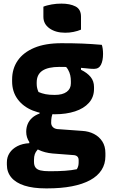

<svg xmlns="http://www.w3.org/2000/svg" viewBox="-20 -792 640 1062"><path d="M125 -63Q125 -86 133 -105.5Q141 -125 157.5 -140Q174 -155 199 -164V-179L275 -172Q268 -158 265.5 -144.5Q263 -131 263 -113Q263 -99 272 -89.5Q281 -80 297 -78L435 -68Q471 -66 500 -51Q529 -36 546 -9.5Q563 17 563 55V72Q563 115 541.5 148.5Q520 182 478.5 204.5Q437 227 377.5 238.5Q318 250 242 250H233Q163 250 115 234.5Q67 219 42.5 189.5Q18 160 18 119V106Q18 77 33 54Q48 31 76 16.5Q104 2 142 0V-24L214 15Q197 26 187 37Q177 48 172.5 61Q168 74 168 92V103Q168 123 176.5 134.5Q185 146 203.5 150.5Q222 155 251 155H264Q305 155 340.5 152.5Q376 150 405 144Q411 134 413 125Q415 116 415 106V94Q415 81 408 74Q401 67 388 66L271 57Q227 53 194 37Q161 21 143 -5Q125 -31 125 -63ZM329 -437 428 -432V-406Q463 -389 481.5 -366Q500 -343 500 -311V-300Q500 -255 472 -223.5Q444 -192 395 -176Q346 -160 283 -160Q215 -159 161.5 -180.5Q108 -202 77.5 -243.5Q47 -285 47 -342V-352Q47 -412 78 -457Q109 -502 169.5 -527.5Q230 -553 320 -553Q385 -553 435.5 -551Q486 -549 543 -544Q546 -537 548 -523Q550 -509 550 -494Q550 -457 538.5 -434Q527 -411 500 -411Q481 -411 457.5 -414Q434 -417 398.5 -419.5Q363 -422 309 -422Q246 -422 214.5 -401Q183 -380 183 -336V-328Q183 -316 185.5 -305Q188 -294 193 -283Q212 -275 232 -271Q252 -267 283 -267Q326 -267 349 -284Q372 -301 372 -331V-343Q372 -360 368.5 -376Q365 -392 356 -407.5Q347 -423 329 -437ZM220 -755Q229 -759 241 -762Q253 -765 266 -767.5Q279 -770 293 -771Q307 -772 320 -772Q367 -772 397.5 -756.5Q428 -741 428 -700V-628Q419 -624 408.5 -621Q398 -618 386.5 -615.5Q375 -613 363.5 -612Q352 -611 340 -611Q288 -611 254 -635Q220 -659 220 -699Z"/></svg>

Font: Recursive Casual ExtraBold
Style: Regular
Weight: 800
Version: Version 1.047